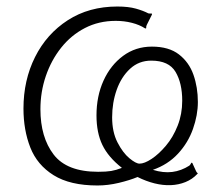

<svg xmlns="http://www.w3.org/2000/svg" viewBox="-20 -560 673 589"><path d="M279 9Q195 9 144.5 -22.5Q94 -54 73 -107.5Q52 -161 52 -227Q52 -314 87.5 -385Q123 -456 188 -498Q253 -540 340 -540Q374 -540 397 -533.5Q420 -527 435 -519Q441 -518 444 -518.5Q447 -519 446 -515L430 -483Q428 -478 428.5 -475Q429 -472 425 -473Q408 -484 384.5 -490Q361 -496 335 -496Q283 -496 240.5 -474Q198 -452 167.5 -413.5Q137 -375 120.5 -326.5Q104 -278 104 -225Q104 -139 144.5 -86Q185 -33 281 -33Q306 -33 321 -35.5Q336 -38 354 -45Q312 -78 294 -115.5Q276 -153 276 -206Q276 -265 297.5 -312.5Q319 -360 357.5 -388.5Q396 -417 446 -417Q498 -417 529 -393Q560 -369 573.5 -330.5Q587 -292 587 -247Q587 -207 572 -164.5Q557 -122 526 -88.5Q495 -55 449 -39Q481 -29 508.5 -32.5Q536 -36 561 -52Q565 -56 566 -59Q567 -62 570 -60L581 -36Q583 -31 585.5 -29.5Q588 -28 585 -26Q570 -10 549 -1.5Q528 7 504 8Q480 9 454 2.5Q428 -4 402 -17Q378 -7 344.5 1Q311 9 279 9ZM408 -58Q423 -58 445 -72.5Q467 -87 489 -113Q511 -139 525 -174.5Q539 -210 539 -251Q539 -305 518.5 -339.5Q498 -374 444 -374Q406 -374 379 -349Q352 -324 338 -284.5Q324 -245 324 -200Q324 -155 340.5 -123Q357 -91 377 -74.5Q397 -58 408 -58Z"/></svg>

Font: Libre Franklin ExtraLight
Style: Italic
Weight: 250
Italic angle: -8°
Designer: Pablo Impallari, Rodrigo Fuenzalida, Nhung Nguyen
Foundry: Impallari Type
Version: Version 3.000